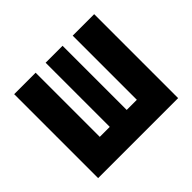

<svg xmlns="http://www.w3.org/2000/svg" viewBox="-126 -678 837 837"><g transform="rotate(-45 293.0 -259.0)"><path d="M46.4 0V-517.6H178.7V-122.1H240.2V-517.6H344.7V-122.1H407.2V-517.6H539.6V0Z"/></g></svg>

Font: CaskaydiaMono NF
Style: Bold
Weight: 700
Designer: Aaron Bell
Foundry: Saja Typeworks
Version: Version 2111.001; ttfautohint (v1.8.4);Nerd Fonts 3.1.1